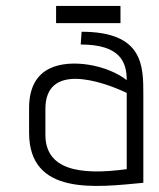

<svg xmlns="http://www.w3.org/2000/svg" viewBox="-20 -616 536 647"><path d="M463 -298C463 -394 463 -509 255 -509L252 -466C386 -466 407 -406 407 -346C342 -397 218 -420 147 -385C106 -365 78 -324 78 -252V-169C78 45 304 15 463 0ZM407 -46C246 -24 133 -45 133 -162V-249C133 -405 318 -345 407 -303ZM386 -538V-596H169V-538Z"/></svg>

Font: Advent Pro
Style: Regular
Weight: 400
Designer: Andreas Kalpakidis
Foundry: Andreas Kalpakidis
Version: Version 2.002 2008